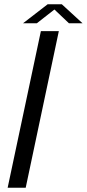

<svg xmlns="http://www.w3.org/2000/svg" viewBox="-20 -884 408 904"><path d="M16 0 172.5 -737.5H257L101 0ZM88.5 -774.5 204.5 -864H271L368.5 -774.5H304.5L225 -850H250L153.5 -774.5Z"/></svg>

Font: Epilogue
Style: Italic
Weight: 400
Italic angle: -12°
Designer: Tyler Finck
Foundry: Etcetera Type Co
Version: Version 2.112